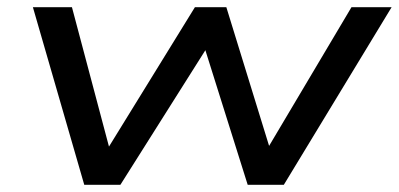

<svg xmlns="http://www.w3.org/2000/svg" viewBox="-20 -511 1103 531"><path d="M213 0 71 -491H179L285 -92H273L519 -491H606L729 -92H715L952 -491H1063L765 0H665L537 -407H570L313 0Z"/></svg>

Font: Nunito Sans 10pt Expanded Medium
Style: Italic
Weight: 500
Width: 7
Italic angle: -9°
Designer: Vernon Adams
Foundry: Vernon Adams
Version: Version 3.101;gftools[0.9.27]